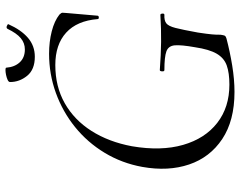

<svg xmlns="http://www.w3.org/2000/svg" viewBox="-104 -724 840 671"><g transform="rotate(-90 315.5 -388.0)"><path d="M330 12Q230 12 165.7 -30.8Q101.4 -73.6 76.7 -146.6Q52 -219.6 68.2 -310.2Q81.2 -381.8 117.5 -441.8Q153.8 -501.8 207.4 -545.1Q261 -588.4 326.6 -612.2Q392.2 -636 463.8 -636Q505.4 -636 541.9 -626.7Q578.4 -617.4 600.6 -599.8Q606.8 -593.4 607 -589.4Q607.2 -585.4 606.2 -576.8L596.6 -466Q595.6 -462.2 590.3 -462.2Q585 -462.2 584.8 -466Q579 -538.4 537.4 -576.3Q495.8 -614.2 424.2 -614.2Q349 -614.2 290.7 -581.2Q232.4 -548.2 194 -487.9Q155.6 -427.6 140.4 -346.4Q123 -244.6 145.1 -167.8Q167.2 -91 221.9 -48.4Q276.6 -5.8 355.8 -5.8Q396.6 -5.8 422.7 -15.1Q448.8 -24.4 463.9 -50.3Q479 -76.2 486.4 -126Q495 -174 493.1 -196.5Q491.2 -219 471.9 -226Q452.6 -233 406.6 -233Q401.6 -233 402.1 -241Q402.6 -249 406.6 -249Q460.4 -245 505.1 -244.5Q549.8 -244 599.6 -247Q603.4 -247 604 -240Q604.6 -233 599.6 -233Q580.2 -234 570.2 -226.5Q560.2 -219 553.8 -194Q547.4 -169 537.8 -116Q532.8 -83 531.4 -67Q530 -51 530.3 -43.5Q530.6 -36 528.6 -28Q527.6 -22 525.2 -20Q522.8 -18 516.8 -16Q471.4 -4 422.6 4Q373.8 12 330 12ZM453.2 -685.8Q408.4 -685.8 386.6 -712.6Q364.8 -739.4 364.8 -772.4Q364.8 -777.4 372.5 -780.9Q380.2 -784.4 389.9 -786.4Q399.6 -788.4 407.3 -788.4Q415 -788.4 415 -785.4Q417.2 -756.4 433.7 -738.5Q450.2 -720.6 478.8 -720.6Q500.8 -720.6 518.1 -734.9Q535.4 -749.2 550.8 -781.4Q554 -786.4 561 -783.4Q568 -780.4 567 -778.4Q547.2 -733.8 519.3 -709.8Q491.4 -685.8 453.2 -685.8Z"/></g></svg>

Font: Cormorant Garamond Light
Style: Italic
Weight: 300
Italic angle: -10°
Designer: Christian Thalmann (Catharsis Fonts)
Foundry: Catharsis Fonts
Version: Version 4.001